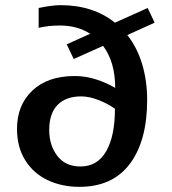

<svg xmlns="http://www.w3.org/2000/svg" viewBox="-20 -715 666 745"><path d="M46 -215Q46 -307 105.5 -363.5Q165 -420 270 -420Q312 -420 352.5 -407Q393 -394 427 -374Q427 -474 380 -537L266 -486L239 -543L330 -584Q280 -616 213 -616Q167 -616 130 -607V-684Q183 -695 215 -695Q341 -695 426 -627L553 -684L580 -627L474 -579Q512 -531 531.5 -466.5Q551 -402 551 -327Q551 -169 484 -79.5Q417 10 288 10Q220 10 165 -16Q110 -42 78 -93Q46 -144 46 -215ZM426 -293Q398 -313 362 -327Q326 -341 295 -341Q236 -341 203.5 -308Q171 -275 171 -211Q171 -151 202.5 -110Q234 -69 292 -69Q358 -69 392 -128Q426 -187 426 -293Z"/></svg>

Font: MaitreeSemiBold
Style: Regular
Weight: 600
Designer: CadsonDemak Team
Foundry: CadsonDemak
Version: Version 1.000